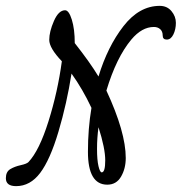

<svg xmlns="http://www.w3.org/2000/svg" viewBox="-20 -620 620 655"><path d="M35 15Q0 15 0 -12Q0 -34 15 -43Q30 -52 50.5 -56.5Q71 -61 77 -67Q114 -106 145.5 -206.5Q177 -307 191 -411Q148 -456 148 -484Q148 -512 164 -548.5Q180 -585 202 -585Q215 -585 225 -553Q235 -521 235 -473Q287 -407 316 -359Q347 -461 401 -530.5Q455 -600 525 -600Q550 -600 565 -582Q580 -564 580 -542Q580 -520 571.5 -502.5Q563 -485 549 -485Q535 -485 535 -499Q535 -513 526.5 -520.5Q518 -528 505 -528Q464 -528 428 -485Q377 -424 343 -311Q409 -169 409 -81Q409 -45 393 -17.5Q377 10 346 10Q280 10 280 -102Q280 -181 292 -252Q262 -316 224 -369Q208 -267 179.5 -171Q151 -75 117 -30Q83 15 35 15ZM316 -186Q311 -150 311 -112Q311 -74 316 -53Q321 -32 327 -32Q339 -32 339 -73Q339 -114 316 -186Z"/></svg>

Font: Cookie
Style: Regular
Weight: 400
Designer: Ania Kruk
Foundry: Ania Kruk
Version: Version 1.004